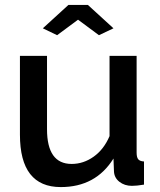

<svg xmlns="http://www.w3.org/2000/svg" viewBox="-20 -750 649 780"><path d="M212 -607 154 -635 258 -730H337L441 -635L382 -607L297 -670ZM227 10Q61 10 61 -203V-523H171V-225Q171 -84 271 -84Q319 -84 360.5 -113.5Q402 -143 425 -197V-523H535V-130Q535 -111 541.5 -103Q548 -95 565 -94V0Q536 5 516 5Q486 5 465 -11.5Q444 -28 443 -54L441 -106Q369 10 227 10Z"/></svg>

Font: Raleway
Style: Regular
Weight: 600
Designer: Matt McInerney, Pablo Impallari, Rodrigo Fuenzalida
Foundry: Matt McInerney, Pablo Impallari, Rodrigo Fuenzalida
Version: Version 1.000;PS 001.001;hotconv 1.0.56; ttfautohint (v1.5)